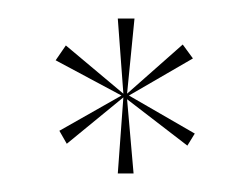

<svg xmlns="http://www.w3.org/2000/svg" viewBox="-20 -719 270 207"><path d="M40 -654 51 -670 113 -618 107 -699H125L117 -618L177 -671L188 -656L119 -616L190 -575L182 -562L117 -612L124 -532H107L113 -614L52 -564L44 -578L111 -616Z"/></svg>

Font: Moniqa Thin Display
Style: Regular
Weight: 100
Designer: Rajesh Rajput
Foundry: Rajesh Rajput
Version: Version 1.000